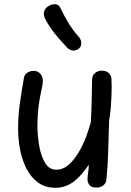

<svg xmlns="http://www.w3.org/2000/svg" viewBox="-20 -881 622 913"><path d="M244 12Q195 12 161 -13Q127 -38 106 -79Q85 -120 75.5 -170Q66 -220 66 -269Q66 -331 75 -393Q84 -455 94 -512Q96 -526 109.5 -535Q123 -544 140 -544Q160 -544 172 -530Q184 -516 184 -496Q183 -478 176.5 -450Q170 -422 164 -379.5Q158 -337 158 -274Q159 -228 167.5 -182Q176 -136 195.5 -105Q215 -74 247 -74Q280 -74 306.5 -97.5Q333 -121 354 -156.5Q375 -192 389.5 -231Q404 -270 412 -300Q415 -357 416 -408Q417 -459 418 -504Q419 -524 432.5 -534.5Q446 -545 465 -545Q478 -545 488 -540Q498 -535 504 -525.5Q510 -516 510 -502Q511 -492 511 -470.5Q511 -449 510 -422Q509 -395 506.5 -365.5Q504 -336 499 -309Q496 -235 494.5 -165Q493 -95 486 -27Q485 -11 472 0Q459 11 439 11Q413 11 404.5 -2Q396 -15 396 -30Q396 -39 397.5 -49Q399 -59 400.5 -71Q402 -83 402 -98Q387 -75 370 -55Q353 -35 334 -20Q315 -5 292.5 3.5Q270 12 244 12ZM355 -650Q339 -638 323.5 -641Q308 -644 297 -657Q279 -676 259 -699Q239 -722 222.5 -745.5Q206 -769 196 -789Q186 -808 189 -823.5Q192 -839 206 -849Q220 -860 240 -861Q260 -862 270 -838Q281 -813 304 -774.5Q327 -736 355 -705Q366 -693 366.5 -676.5Q367 -660 355 -650Z"/></svg>

Font: Playpen Sans Thai
Style: Regular
Weight: 400
Designer: Sirin Gunkloy, Laura Meseguer, Veronika Burian, José Scaglione
Foundry: TypeTogether
Version: Version 2.000